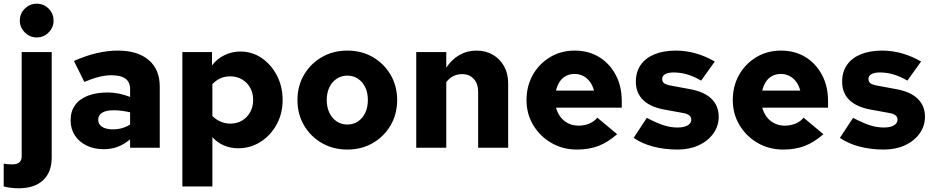

<svg xmlns="http://www.w3.org/2000/svg" viewBox="-54 -797 5042 1036"><path d="M144 -595Q107 -595 80 -622Q53 -649 53 -686Q53 -724 80 -750.5Q107 -777 144 -777Q182 -777 208.5 -750.5Q235 -724 235 -686Q235 -649 208.5 -622Q182 -595 144 -595ZM46 219Q25 219 2 216Q-21 213 -34 209V86Q-23 88 -12.5 89Q-2 90 11 90Q38 90 50.5 79Q63 68 63 46V-516H225V53Q225 132 178.5 175.5Q132 219 46 219Z M505 8Q453 8 412.5 -12Q372 -32 349.5 -67Q327 -102 327 -148Q327 -196 351 -229.5Q375 -263 420 -280.5Q465 -298 528 -298Q556 -298 585 -292.5Q614 -287 648 -274V-316Q648 -354 623 -372.5Q598 -391 546 -391Q517 -391 481.5 -382.5Q446 -374 401 -355L345 -468Q470 -524 582 -524Q689 -524 748.5 -473Q808 -422 808 -330V0H648V-45Q614 -17 580 -4.5Q546 8 505 8ZM476 -151Q476 -126 497 -112.5Q518 -99 555 -99Q581 -99 604 -105.5Q627 -112 648 -125V-191Q626 -196 604 -199Q582 -202 559 -202Q519 -202 497.5 -189Q476 -176 476 -151Z M930 209V-516H1090V-444Q1116 -479 1156.5 -499Q1197 -519 1243 -519Q1307 -519 1358.5 -483.5Q1410 -448 1440.5 -389Q1471 -330 1471 -257Q1471 -185 1439 -126Q1407 -67 1352.5 -32Q1298 3 1231 3Q1189 3 1153.5 -12.5Q1118 -28 1092 -57V209ZM1189 -130Q1225 -130 1252.5 -146.5Q1280 -163 1296 -192Q1312 -221 1312 -258Q1312 -295 1296 -323.5Q1280 -352 1252 -368.5Q1224 -385 1189 -385Q1159 -385 1135.5 -374.5Q1112 -364 1092 -343V-171Q1111 -152 1136 -141Q1161 -130 1189 -130Z M1820 10Q1744 10 1683 -25Q1622 -60 1586.5 -120.5Q1551 -181 1551 -257Q1551 -333 1586.5 -393.5Q1622 -454 1683 -489Q1744 -524 1820 -524Q1897 -524 1957.5 -489Q2018 -454 2053.5 -393.5Q2089 -333 2089 -257Q2089 -181 2053.5 -120.5Q2018 -60 1957.5 -25Q1897 10 1820 10ZM1820 -125Q1853 -125 1878 -142Q1903 -159 1917 -189Q1931 -219 1931 -257Q1931 -296 1917 -325.5Q1903 -355 1878 -372Q1853 -389 1820 -389Q1788 -389 1762.5 -372Q1737 -355 1723 -325.5Q1709 -296 1709 -257Q1709 -219 1723 -189Q1737 -159 1762.5 -142Q1788 -125 1820 -125Z M2192 0V-516H2354V-432Q2384 -477 2425.5 -500.5Q2467 -524 2517 -524Q2567 -524 2605.5 -501.5Q2644 -479 2666 -439.5Q2688 -400 2688 -348V0H2526V-301Q2526 -345 2502.5 -371Q2479 -397 2440 -397Q2414 -397 2392.5 -386.5Q2371 -376 2354 -354V0Z M3059 10Q2983 10 2921.5 -25.5Q2860 -61 2823.5 -121.5Q2787 -182 2787 -257Q2787 -333 2821 -393Q2855 -453 2914 -488.5Q2973 -524 3047 -524Q3122 -524 3179 -489Q3236 -454 3268.5 -392.5Q3301 -331 3301 -251V-216H2946Q2954 -187 2971 -165Q2988 -143 3013 -131Q3038 -119 3067 -119Q3099 -119 3125.5 -130Q3152 -141 3169 -162L3276 -73Q3226 -29 3175 -9.5Q3124 10 3059 10ZM2946 -308H3151Q3144 -336 3129 -356Q3114 -376 3093 -387Q3072 -398 3046 -398Q3021 -398 3000.5 -387.5Q2980 -377 2966.5 -357Q2953 -337 2946 -308Z M3602 10Q3532 10 3471 -6Q3410 -22 3365 -53L3436 -161Q3492 -132 3528.5 -120.5Q3565 -109 3602 -109Q3637 -109 3656.5 -120.5Q3676 -132 3676 -151Q3676 -166 3664.5 -175Q3653 -184 3628 -188L3529 -206Q3454 -220 3415.5 -258Q3377 -296 3377 -356Q3377 -409 3403 -446.5Q3429 -484 3477.5 -504Q3526 -524 3593 -524Q3647 -524 3700 -509Q3753 -494 3803 -465L3729 -362Q3690 -385 3653.5 -395.5Q3617 -406 3581 -406Q3552 -406 3535.5 -397Q3519 -388 3519 -371Q3519 -355 3530.5 -347Q3542 -339 3572 -334L3669 -316Q3746 -302 3785 -264Q3824 -226 3824 -167Q3824 -117 3795 -76.5Q3766 -36 3716 -13Q3666 10 3602 10Z M4172 10Q4096 10 4034.5 -25.5Q3973 -61 3936.5 -121.5Q3900 -182 3900 -257Q3900 -333 3934 -393Q3968 -453 4027 -488.5Q4086 -524 4160 -524Q4235 -524 4292 -489Q4349 -454 4381.5 -392.5Q4414 -331 4414 -251V-216H4059Q4067 -187 4084 -165Q4101 -143 4126 -131Q4151 -119 4180 -119Q4212 -119 4238.5 -130Q4265 -141 4282 -162L4389 -73Q4339 -29 4288 -9.5Q4237 10 4172 10ZM4059 -308H4264Q4257 -336 4242 -356Q4227 -376 4206 -387Q4185 -398 4159 -398Q4134 -398 4113.5 -387.5Q4093 -377 4079.5 -357Q4066 -337 4059 -308Z M4715 10Q4645 10 4584 -6Q4523 -22 4478 -53L4549 -161Q4605 -132 4641.5 -120.5Q4678 -109 4715 -109Q4750 -109 4769.5 -120.5Q4789 -132 4789 -151Q4789 -166 4777.5 -175Q4766 -184 4741 -188L4642 -206Q4567 -220 4528.5 -258Q4490 -296 4490 -356Q4490 -409 4516 -446.5Q4542 -484 4590.5 -504Q4639 -524 4706 -524Q4760 -524 4813 -509Q4866 -494 4916 -465L4842 -362Q4803 -385 4766.5 -395.5Q4730 -406 4694 -406Q4665 -406 4648.5 -397Q4632 -388 4632 -371Q4632 -355 4643.5 -347Q4655 -339 4685 -334L4782 -316Q4859 -302 4898 -264Q4937 -226 4937 -167Q4937 -117 4908 -76.5Q4879 -36 4829 -13Q4779 10 4715 10Z"/></svg>

Font: Red Hat Text
Style: Bold
Weight: 700
Designer: Pentagram, MCKL
Foundry: MCKL
Version: Version 1.030